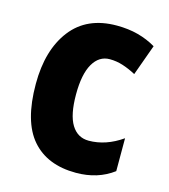

<svg xmlns="http://www.w3.org/2000/svg" viewBox="-91 -633 629 716"><g transform="rotate(15 224.0 -275.0)"><path d="M267 10Q156 10 96.5 -58.5Q37 -127 37 -272Q37 -403 97.5 -481.5Q158 -560 273 -560Q318 -560 355.5 -550Q393 -540 425 -521L382 -402Q356 -416 331 -424Q306 -432 280 -432Q239 -432 215.5 -391.5Q192 -351 192 -273Q192 -194 215.5 -156Q239 -118 282 -118Q348 -118 411 -162V-35Q351 10 267 10Z"/></g></svg>

Font: Noto Sans Lao Condensed ExtraBold
Style: Regular
Weight: 800
Width: 3
Designer: Monotype Design Team
Foundry: Monotype Imaging Inc.
Version: Version 2.003; ttfautohint (v1.8.4.7-5d5b)